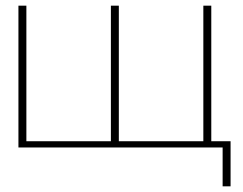

<svg xmlns="http://www.w3.org/2000/svg" viewBox="-20 -520 858 677"><path d="M45 -500V0H765V137H793V-22H725V-500H697V-22H399V-500H371V-22H73V-500Z"/></svg>

Font: LT Wave Thin
Style: Regular
Weight: 100
Designer: Daniel Lyons
Version: Version 2.5 (Glyphs App)